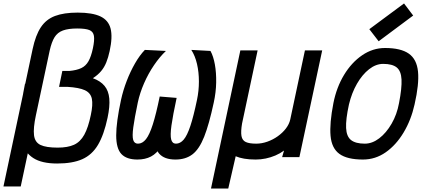

<svg xmlns="http://www.w3.org/2000/svg" viewBox="-66 -910 2486 1112"><path d="M-46 170 123 -626Q140 -706 170.5 -752Q201 -798 252.5 -817.5Q304 -837 384 -837Q469 -837 515.5 -815Q562 -793 574.5 -744.5Q587 -696 569 -614Q561 -577 549.5 -548.5Q538 -520 519.5 -498Q501 -476 472 -457Q516 -441 539.5 -412.5Q563 -384 567 -339Q571 -294 557 -228Q536 -129 501.5 -71Q467 -13 410.5 12Q354 37 265 37Q176 37 127 5.5Q78 -26 60.5 -86Q43 -146 50 -232Q57 -318 79 -426L142 -243Q126 -168 131 -127Q136 -86 168.5 -70.5Q201 -55 268 -55Q326 -55 362.5 -71.5Q399 -88 422 -129.5Q445 -171 460 -244Q473 -304 466 -338Q459 -372 425.5 -387.5Q392 -403 324 -407H276L295 -499H335Q378 -503 404.5 -515.5Q431 -528 446.5 -555.5Q462 -583 472 -630Q482 -677 478 -702Q474 -727 451.5 -736Q429 -745 381 -745Q330 -745 298.5 -733.5Q267 -722 250 -694.5Q233 -667 222 -618L54 170Z M950 14Q886 14 856 -20Q826 -54 827.5 -134Q829 -214 859 -351L957 -343Q935 -241 927 -183.5Q919 -126 925.5 -102Q932 -78 953 -78Q978 -78 998 -101.5Q1018 -125 1036.5 -180.5Q1055 -236 1075 -332Q1086 -384 1086 -438Q1086 -492 1075 -539.5Q1064 -587 1042 -621L1153 -615Q1170 -584 1178.5 -536.5Q1187 -489 1186 -432Q1185 -375 1172 -316Q1145 -190 1116.5 -118Q1088 -46 1048.5 -16Q1009 14 950 14ZM730 14Q667 14 637 -18Q607 -50 607 -126Q607 -202 635 -332Q647 -387 668 -441.5Q689 -496 716 -543Q743 -590 773 -621L895 -615Q859 -581 826 -532.5Q793 -484 768.5 -428Q744 -372 732 -316Q713 -225 706 -173Q699 -121 705.5 -99.5Q712 -78 733 -78Q759 -78 779.5 -104Q800 -130 819 -189.5Q838 -249 859 -351L957 -343Q936 -240 914.5 -171Q893 -102 867.5 -61.5Q842 -21 808.5 -3.5Q775 14 730 14Z M1156 182 1326 -618H1426L1336 -195Q1328 -148 1332.5 -122.5Q1337 -97 1357.5 -87.5Q1378 -78 1418 -78Q1450 -78 1482.5 -89.5Q1515 -101 1543 -121Q1571 -141 1590 -166Q1609 -191 1615 -218L1700 -618H1800L1668 0H1568L1579 -38Q1556 -21 1529 -9.5Q1502 2 1473 8Q1444 14 1415 14Q1377 14 1348.5 9Q1320 4 1299 -5L1256 182Z M2036 14Q1945 14 1900 -18.5Q1855 -51 1848.5 -123Q1842 -195 1865 -313Q1883 -404 1926.5 -476Q1970 -548 2031.5 -590Q2093 -632 2164 -632Q2255 -632 2301.5 -599.5Q2348 -567 2355 -495Q2362 -423 2335 -305Q2315 -215 2271.5 -142.5Q2228 -70 2168 -28Q2108 14 2036 14ZM2047 -78Q2090 -78 2130.5 -109Q2171 -140 2202 -193.5Q2233 -247 2245 -313Q2262 -400 2259.5 -449.5Q2257 -499 2231.5 -519.5Q2206 -540 2153 -540Q2111 -540 2071.5 -509Q2032 -478 2001.5 -425Q1971 -372 1955 -305Q1936 -218 1938.5 -168.5Q1941 -119 1967.5 -98.5Q1994 -78 2047 -78ZM2127 -671 2073 -741 2274 -890 2327 -820Z"/></svg>

Font: Victor Mono Thin
Style: Italic
Weight: 100
Italic angle: -12°
Monospace: yes
Designer: Rune Bjørnerås
Version: Version 1.561;gftools[0.9.30]